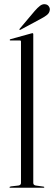

<svg xmlns="http://www.w3.org/2000/svg" viewBox="-20 -886 255 906"><path d="M137 -725V-23Q137 -12.5 149 -10.5L184.5 -5.5Q189 -5.5 189 -2.5Q189 0 185.5 0H28Q25 0 25 -2.5Q25 -5 32 -6.5L67 -10.5Q79 -12.5 79 -22.5V-690Q79 -695 74 -695H28.5Q26 -695 26 -697.5Q26 -700 29 -701L126.5 -728Q130.5 -729.5 133 -729.5Q137 -729.5 137 -725ZM144 -834.5Q157.5 -850 169 -858.8Q180.5 -867.5 192.5 -866Q204 -865 210 -856.5Q216 -848 215 -839.5Q213.5 -825 202 -815.8Q190.5 -806.5 175 -798.5L77.5 -746Q73.5 -743.5 72 -745.5Q70.5 -748 73.5 -751Z"/></svg>

Font: Fraunces 144pt Light
Style: Regular
Weight: 300
Version: Version 1.000;[b76b70a41]